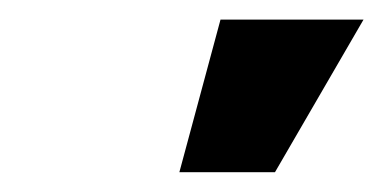

<svg xmlns="http://www.w3.org/2000/svg" viewBox="-20 -770 395 196"><path d="M163.1 -594.2 205.1 -750H351.1L260.7 -594.2Z"/></svg>

Font: Inter 24pt ExtraBold
Style: Italic
Weight: 800
Italic angle: -9.3988°
Designer: Rasmus Andersson
Foundry: rsms
Version: Version 4.001;git-66647c0bb